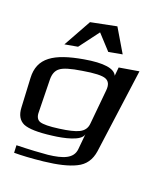

<svg xmlns="http://www.w3.org/2000/svg" viewBox="-226 -803 951 1095"><g transform="rotate(20 250.0 -255.5)"><path d="M-69 -248 -60 -73C-58 -28 -41 0 -11 14C20 27 76 29 160 18C228 10 327 -11 335 -54L326 40C320 98 263 119 174 129C130 133 68 137 -13 139L-11 184C33 184 91 181 164 173C246 164 309 149 353 127C399 105 425 67 433 13L502 -497L383 -477L378 -425C362 -463 295 -473 181 -453C9 -423 -76 -370 -69 -248ZM341 -122C339 -94 325 -74 299 -61C275 -49 236 -40 183 -33C126 -25 89 -25 70 -31C52 -37 42 -54 42 -81L38 -280C38 -312 47 -335 67 -350C86 -365 128 -378 194 -388C264 -400 311 -402 333 -393C355 -384 364 -364 361 -331ZM47 -495 125 -509 215 -629 297 -540 379 -555 296 -695 141 -664Z"/></g></svg>

Font: Gamestation Warped
Style: Regular
Weight: 400
Designer: Jonas Hecksher
Foundry: Jonas Hecksher, Playtypeª, e-types AS
Version: Version 1.003